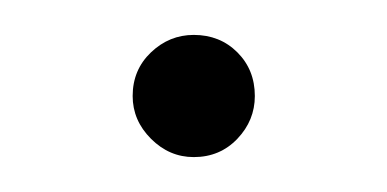

<svg xmlns="http://www.w3.org/2000/svg" viewBox="-20 -326 222 110"><path d="M91 -306Q106 -306 116 -296Q126 -286 126 -271Q126 -257 116 -246.5Q106 -236 91 -236Q77 -236 66.5 -246.5Q56 -257 56 -271Q56 -286 66.5 -296Q77 -306 91 -306Z"/></svg>

Font: Alexandria ExtraLight
Style: Regular
Weight: 250
Designer: Mohamed Gaber
Foundry: Kief Type Foundry
Version: Version 5.100